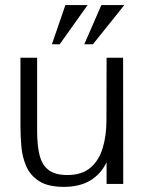

<svg xmlns="http://www.w3.org/2000/svg" viewBox="-20 -728 571 760"><path d="M232.9 11.7Q170.4 11.7 135.3 -10.7Q100.1 -33.2 84.2 -69.3Q68.4 -105.5 64.7 -147.2Q61 -189 61 -227.1V-499.5H127V-209Q127 -153.3 136.5 -114.5Q146 -75.7 171.9 -55.4Q197.8 -35.2 246.6 -35.2Q304.2 -35.2 338.1 -64.2Q372.1 -93.3 386.7 -142.6Q401.4 -191.9 401.4 -252L401.9 -499.5H467.3L467.8 0H401.9V-85.4Q378.4 -38.1 336.7 -13.2Q294.9 11.7 232.9 11.7ZM313.5 -552.7 381.3 -708H472.2L347.7 -552.7ZM185.5 -552.7 238.8 -708H326.7L216.3 -552.7Z"/></svg>

Font: Pontano Sans Light
Style: Regular
Weight: 300
Designer: Vernon Adams
Foundry: Vernon Adams
Version: Version 2.001